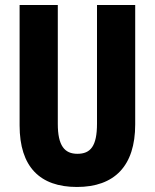

<svg xmlns="http://www.w3.org/2000/svg" viewBox="-20 -734 616 764"><path d="M518 -714H366V-242C366 -152 340 -122 288 -122C237 -122 210 -154 210 -241V-714H58V-235C58 -70 139 10 286 10C435 10 518 -73 518 -239Z"/></svg>

Font: Noto Sans Armenian ExtraCondensed ExtraBold
Style: Regular
Weight: 800
Width: 2
Designer: Monotype Design Team
Foundry: Monotype Imaging Inc.
Version: Version 2.008